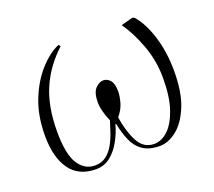

<svg xmlns="http://www.w3.org/2000/svg" viewBox="-97 -651 885 793"><g transform="rotate(-20 346.0 -254.5)"><path d="M200 14Q124 14 86 -39.5Q48 -93 48 -187Q48 -275 75 -343Q102 -411 143.5 -457Q185 -503 229 -522L235 -513Q169 -453 135 -375Q101 -297 101 -187Q101 -87 128.5 -44.5Q156 -2 201 -2Q230 -2 250 -17Q270 -32 283.5 -56Q297 -80 306 -106.5Q315 -133 322 -156Q309 -188 304.5 -208Q300 -228 300 -241Q300 -285 317 -303Q334 -321 353 -321Q369 -321 382 -306.5Q395 -292 395 -257Q395 -237 387.5 -209.5Q380 -182 358 -156Q368 -91 391.5 -46.5Q415 -2 462 -2Q493 -2 521.5 -28Q550 -54 569 -108Q588 -162 588 -246Q588 -322 562 -392Q536 -462 502 -509L554 -523L563 -519Q598 -479 619.5 -409.5Q641 -340 641 -257Q641 -163 616 -103Q591 -43 554 -14.5Q517 14 481 14Q434 14 406 -5.5Q378 -25 363.5 -59Q349 -93 341 -134H338Q329 -100 310.5 -65.5Q292 -31 264.5 -8.5Q237 14 200 14Z"/></g></svg>

Font: Literata 72pt ExtraLight
Style: Italic
Weight: 200
Italic angle: -2°
Designer: Latin by Veronika Burian and Jose Scaglione. Greek by Irene Vlachou. Cyrillic by Vera Evstafieva
Foundry: TypeTogether
Version: Version 3.002